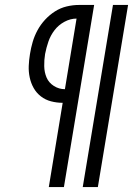

<svg xmlns="http://www.w3.org/2000/svg" viewBox="-20 -755 540 775"><path d="M314 0 436 -735H497L375 0ZM177 0 233 -340Q209 -340 186 -346Q163 -352 145 -366Q127 -380 116 -399.5Q105 -419 100 -442Q95 -465 96 -489Q97 -513 101 -537Q105 -562 112 -586Q119 -610 131.5 -633Q144 -656 162 -675.5Q180 -695 202 -709Q224 -723 249 -729Q274 -735 299 -735H360L238 0ZM242 -395 289 -680Q264 -680 240 -667Q216 -654 200 -633Q184 -612 175.5 -587.5Q167 -563 162 -537Q158 -513 158.5 -488Q159 -463 168 -442Q177 -421 197.5 -408Q218 -395 242 -395Z"/></svg>

Font: Iosevka Curly Slab LtObl
Style: Regular
Weight: 300
Italic angle: -9°
Monospace: yes
Designer: Belleve Invis
Foundry: Belleve Invis
Version: Version 11.0.0; ttfautohint (v1.8.3)